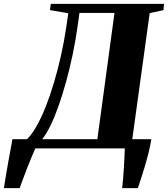

<svg xmlns="http://www.w3.org/2000/svg" viewBox="-80 -763 863 987"><path d="M-60 204Q-56 178.5 -50.2 143.8Q-44.5 109 -38 72.5Q-31.5 36 -25.5 4.2Q-19.5 -27.5 -16 -47.5H59Q83.5 -71.5 107.8 -114.2Q132 -157 154.8 -214.2Q177.5 -271.5 197.5 -338.5Q217.5 -405.5 233.8 -478.5Q250 -551.5 261 -626L271 -695L177 -711L181 -743H763L760.5 -711L689.5 -695.5L600 -47.5H698Q692.5 -12.5 683 25Q673.5 62.5 663 97.5Q652.5 132.5 643.2 160.5Q634 188.5 628.5 204H548Q550.5 184 552.8 156.8Q555 129.5 556.8 100.2Q558.5 71 559.8 44.8Q561 18.5 561.5 0H101.5Q93.5 17.5 82.8 43.5Q72 69.5 60.5 98.8Q49 128 38.8 155.8Q28.5 183.5 21 204ZM137 -47.5H420.5L508.5 -696.5H328.5L318 -622Q308 -551 293 -480Q278 -409 259.8 -342.8Q241.5 -276.5 221.2 -219Q201 -161.5 179.5 -117.5Q158 -73.5 137 -47.5Z"/></svg>

Font: Merriweather 96pt Black
Style: Italic
Weight: 900
Italic angle: -7.8°
Version: Version 2.101